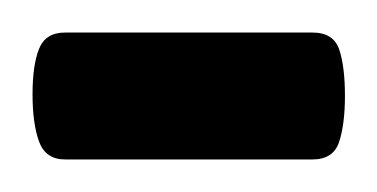

<svg xmlns="http://www.w3.org/2000/svg" viewBox="-40 -98 232 118"><path d="M0 0V-78H152V0ZM152 0V-78Q165 -78 168.5 -67.5Q172 -57 172 -39Q172 -22 168.5 -11Q165 0 152 0ZM0 0Q-12 0 -16 -11Q-20 -22 -20 -40Q-20 -58 -16 -68Q-12 -78 0 -78Z"/></svg>

Font: Alexandria Light
Style: Regular
Weight: 300
Designer: Mohamed Gaber
Foundry: Kief Type Foundry
Version: Version 5.100